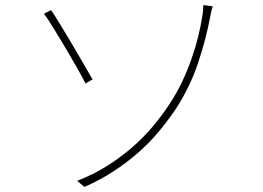

<svg xmlns="http://www.w3.org/2000/svg" viewBox="-20 -729 1040 759"><path d="M285 -14Q349 -39 403 -73Q457 -107 502 -146Q547 -185 583.5 -228.5Q620 -272 649 -316Q679 -361 700.5 -407Q722 -453 737.5 -497.5Q753 -542 763.5 -584.5Q774 -627 780 -666Q781 -671 782.5 -685.5Q784 -700 784 -709L821 -704Q817 -693 814.5 -680.5Q812 -668 811 -663Q794 -572 762.5 -478.5Q731 -385 676 -300Q646 -255 609.5 -211Q573 -167 528.5 -127.5Q484 -88 430.5 -53Q377 -18 314 10ZM182 -689Q197 -667 219.5 -630Q242 -593 266 -552.5Q290 -512 311.5 -474.5Q333 -437 346 -415L318 -399Q306 -423 284.5 -461Q263 -499 239 -539.5Q215 -580 192 -617Q169 -654 154 -675Z"/></svg>

Font: SpoqaHanSansJP-Thin
Style: Regular
Weight: 250
Designer: [Source Han Sans]
Ryoko NISHIZUKA  (kana & ideographs); Paul D. Hunt (Latin, Greek & Cyrillic); Wenlong ZHANG  (bopomofo
Foundry: Spoqa (http://bi.spoqa.com)
Version: Version 1.002.20150607